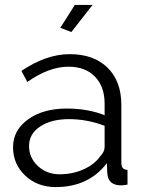

<svg xmlns="http://www.w3.org/2000/svg" viewBox="-20 -750 585 780"><path d="M206 10Q132 10 82.5 -36.5Q33 -83 33 -152Q33 -221 94 -265Q155 -309 251 -309Q337 -309 405 -282V-329Q405 -398 366 -438.5Q327 -479 258 -479Q179 -479 91 -417L67 -462Q168 -530 263 -530Q361 -530 417 -475Q473 -420 473 -323V-88Q473 -60 498 -60V0Q482 3 472 3Q419 3 416 -46L414 -87Q340 10 206 10ZM222 -42Q275 -42 319.5 -62Q364 -82 387 -115Q405 -133 405 -154V-239Q334 -266 260 -266Q188 -266 143 -236Q98 -206 98 -157Q98 -109 134 -75.5Q170 -42 222 -42ZM356 -730 270 -620 225 -637 284 -730Z"/></svg>

Font: Raleway
Style: Regular
Weight: 400
Designer: Matt McInerney, Pablo Impallari, Rodrigo Fuenzalida
Foundry: Matt McInerney, Pablo Impallari, Rodrigo Fuenzalida
Version: Version 1.000;PS 001.001;hotconv 1.0.56; ttfautohint (v1.5)